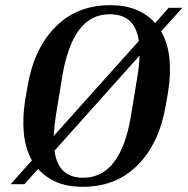

<svg xmlns="http://www.w3.org/2000/svg" viewBox="-20 -710 723 740"><path d="M619 -304Q594 -158 511 -74Q428 10 299 10Q241 10 198.5 -8Q156 -26 127 -59L74 0H21L103 -92Q78 -136 72 -195.5Q66 -255 77 -324L86 -377Q111 -523 194 -606.5Q277 -690 405 -690Q463 -690 506 -672Q549 -654 578 -621L630 -680H683L601 -589Q627 -544 633 -484.5Q639 -425 628 -357ZM196 -269Q189 -224 187 -186L515 -552Q508 -603 480.5 -629Q453 -655 403 -655Q330 -655 285.5 -595.5Q241 -536 221 -422ZM509 -412Q517 -459 518 -496L190 -129Q204 -25 300 -25Q374 -25 419.5 -85.5Q465 -146 484 -259Z"/></svg>

Font: Inria Serif
Style: Bold Italic
Weight: 700
Italic angle: -10°
Designer: Black Foundry Team
Foundry: Black Foundry
Version: Version 1.000; ttfautohint (v1.8.3)